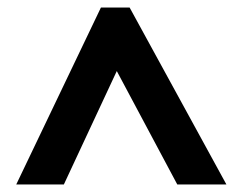

<svg xmlns="http://www.w3.org/2000/svg" viewBox="-20 -787 641 508"><path d="M23 -299H149L289 -599L449 -299H579L323 -767H247Z"/></svg>

Font: Noto Sans Tamil UI ExtraBold
Style: Regular
Weight: 800
Designer: Jelle Bosma - Monotype Design Team
Foundry: Monotype Imaging Inc.
Version: Version 2.004